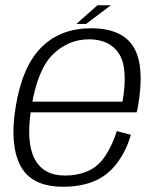

<svg xmlns="http://www.w3.org/2000/svg" viewBox="-20 -705 598 730"><path d="M220 5 227.5 -37.5Q144.5 -37.5 111.2 -101.8Q78 -166 99.5 -298Q122.5 -441 181.2 -498.2Q240 -555.5 318.5 -555.5Q398 -555.5 433.2 -499.5Q468.5 -443.5 444.5 -310L451.5 -318.5H94.5L87.5 -278H499.5Q502.5 -288.5 504.5 -300Q531.5 -453.5 488.2 -525.5Q445 -597.5 326 -597.5Q210 -597.5 137.2 -525Q64.5 -452.5 39.5 -298Q16 -154.5 57.8 -74.8Q99.5 5 220 5ZM227.5 -37.5 220 5Q287 5 337.8 -16Q388.5 -37 424.2 -83.8Q460 -130.5 477.5 -192.5L424 -206.5Q408.5 -156 381.5 -114Q354.5 -72 314.5 -54.8Q274.5 -37.5 227.5 -37.5ZM270.5 -614H307.5L401.5 -685H350.5Z"/></svg>

Font: Anybody UltraCondensed Thin Light
Style: Italic
Weight: 300
Italic angle: -10°
Version: Version 1.111